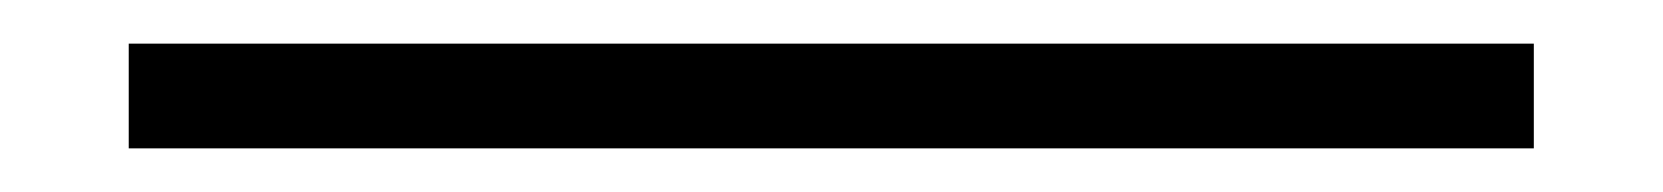

<svg xmlns="http://www.w3.org/2000/svg" viewBox="-20 50 762 88"><path d="M39 118V70H683V118Z"/></svg>

Font: Alumni Sans SemiBold
Style: Regular
Weight: 600
Designer: Robert E. Leuschke
Foundry: Robert E. Leuschke
Version: Version 1.018